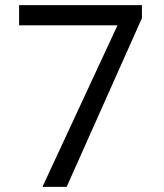

<svg xmlns="http://www.w3.org/2000/svg" viewBox="-20 -731 640 751"><path d="M535.2 -660.2 240.7 0H146L439.5 -631.8H54.7V-710.9H535.2Z"/></svg>

Font: Roboto Mono
Style: Regular
Weight: 400
Designer: Google
Version: Version 2.000985; 2015; ttfautohint (v1.3)